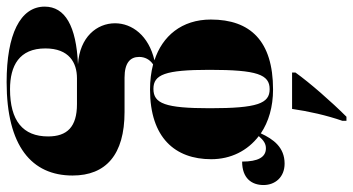

<svg xmlns="http://www.w3.org/2000/svg" viewBox="-270 -548 1040 565"><g transform="rotate(90 249.5 -266.0)"><path d="M181 -616V-606H288C295 -655 307 -708 323 -754V-766H311C267 -722 211 -658 181 -616ZM209 234C398 234 484 160 484 40C484 -58 423 -113 297 -113H196C152 -113 135 -130 135 -156C135 -172 142 -187 157 -197C180 -191 205 -188 231 -188C373 -188 436 -262 436 -368C436 -426 411 -475 368 -508C381 -523 391 -529 404 -529C430 -529 443 -506 443 -459C492 -459 512 -487 512 -522C512 -556 489 -584 449 -584C401 -584 377 -551 360 -514C326 -537 282 -550 231 -550C88 -550 25 -483 25 -367C25 -281 74 -224 145 -201C72 -184 36 -135 36 -85C36 -32 76 19 157 24C44 29 -13 62 -13 122C-13 194 69 234 209 234ZM229 -198C187 -198 173 -232 173 -363C173 -504 187 -540 230 -540C272 -540 286 -504 286 -364C286 -232 272 -198 229 -198ZM230 224C161 224 110 197 110 120C110 50 152 27 198 27H274C341 27 369 56 369 112C369 186 323 224 230 224Z"/></g></svg>

Font: Noto Serif Display Condensed Black
Style: Regular
Weight: 900
Width: 3
Designer: Monotype Design Team
Foundry: Monotype Imaging Inc.
Version: Version 2.009